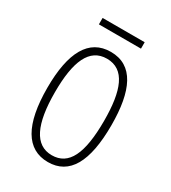

<svg xmlns="http://www.w3.org/2000/svg" viewBox="-164 -734 740 830"><g transform="rotate(30 206.0 -319.0)"><path d="M311 -648H101V-616H311ZM366 -265C366 -437 319 -539 206 -539C97 -539 45 -444 45 -267C45 -84 100 10 207 10C314 10 366 -82 366 -265ZM83 -267C83 -421 119 -505 206 -505C296 -505 329 -416 329 -266C329 -101 291 -24 207 -24C122 -24 83 -108 83 -267Z"/></g></svg>

Font: Noto Sans Sinhala UI ExtraCondensed ExtraLight
Style: Regular
Weight: 200
Width: 2
Designer: Jelle Bosma - Monotype Design Team
Foundry: Monotype Imaging Inc.
Version: Version 2.006